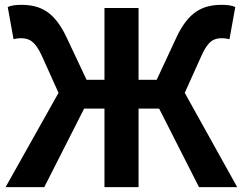

<svg xmlns="http://www.w3.org/2000/svg" viewBox="-20 -774 1005 794"><path d="M3 0H163L328 -325H412V0H553V-325H638L803 0H961L744 -390L812 -541C840 -605 864 -616 898 -616C905 -616 917 -615 929 -612L953 -745C938 -752 917 -754 898 -754C818 -754 760 -726 710 -620L628 -444H553V-741H412V-444H338L255 -620C205 -726 147 -754 67 -754C48 -754 27 -752 12 -745L36 -612C47 -615 60 -616 66 -616C100 -616 125 -605 154 -541L222 -390Z"/></svg>

Font: Noto Sans CJK TC
Style: Bold
Weight: 700
Designer: Ryoko NISHIZUKA 西塚涼子 (kana, bopomofo & ideographs); Paul D. Hunt (Latin, Greek & Cyrillic); Sandoll Communications 산돌커뮤니
Foundry: Adobe
Version: Version 2.004;hotconv 1.0.118;makeotfexe 2.5.65603